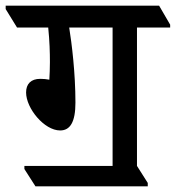

<svg xmlns="http://www.w3.org/2000/svg" viewBox="-64 -644 620 677"><path d="M61 13H457V1L419 -59V-547H536V-557L497 -624H-44V-612L-4 -547H106C111 -498 112 -459 112 -425C112 -406 111 -378 110 -363C100 -365 89 -366 78 -366C45 -366 28 -348 28 -318C28 -262 92 -184 148 -184C183 -184 202 -213 202 -282C202 -387 189 -491 180 -547H333V-59H22V-48Z"/></svg>

Font: Noto Serif Devanagari SemiCondensed Medium
Style: Regular
Weight: 500
Width: 4
Designer: Universal Thirst, Indian Type Foundry and the Monotype Design Team
Foundry: Monotype Imaging Inc.
Version: Version 2.004